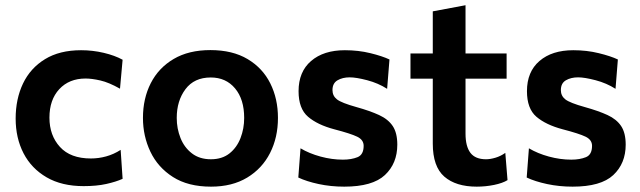

<svg xmlns="http://www.w3.org/2000/svg" viewBox="-20 -703 2454 736"><path d="M300.5 10.5Q217 10.5 158.8 -23.2Q100.5 -57 70.2 -115.5Q40 -174 40 -248.5Q40 -323.5 68.2 -382.8Q96.5 -442 152.5 -476.2Q208.5 -510.5 291 -510.5Q335 -510.5 377.5 -500.5Q420 -490.5 450 -474L440 -363Q397.5 -387 364.8 -394.5Q332 -402 308 -402Q245 -402 207.2 -361.2Q169.5 -320.5 169.5 -252Q169.5 -184 209.8 -139.8Q250 -95.5 328.5 -95.5Q358 -95.5 387 -103.5Q416 -111.5 442.5 -128.5L450 -17.5Q424.5 -6 387.5 2.2Q350.5 10.5 300.5 10.5Z M789 12.5Q701 12.5 643 -24.5Q585 -61.5 556.5 -121.5Q528 -181.5 528 -251Q528 -325.5 558 -384.2Q588 -443 645.8 -477Q703.5 -511 786.5 -511Q871.5 -511 929.2 -476.5Q987 -442 1016.2 -383.2Q1045.5 -324.5 1045.5 -251Q1045.5 -176 1015.2 -116.5Q985 -57 927.5 -22.2Q870 12.5 789 12.5ZM788.5 -92.5Q831.5 -92.5 859.8 -115Q888 -137.5 902 -173.8Q916 -210 916 -251Q916 -322.5 881 -364.2Q846 -406 788 -406Q724.5 -406 691 -361.2Q657.5 -316.5 657.5 -251Q657.5 -210 672 -173.8Q686.5 -137.5 715.8 -115Q745 -92.5 788.5 -92.5Z M1299.5 12.5Q1248 12.5 1201.5 2.5Q1155 -7.5 1123.5 -22.5L1132 -134.5Q1165.5 -114.5 1208.8 -102.8Q1252 -91 1294.5 -91Q1327 -91 1350.5 -100.5Q1374 -110 1374 -144Q1374 -167 1349.2 -179Q1324.5 -191 1261 -207.5Q1197 -224.5 1160.8 -255.5Q1124.5 -286.5 1124.5 -353.5Q1124.5 -428 1172.5 -469.2Q1220.5 -510.5 1302 -510.5Q1354 -510.5 1399.8 -499.2Q1445.5 -488 1473 -475L1464 -362.5Q1429.5 -384.5 1387.5 -395.5Q1345.5 -406.5 1320.5 -406.5Q1293 -406.5 1273.8 -395.2Q1254.5 -384 1254.5 -357.5Q1254.5 -335.5 1271.8 -322Q1289 -308.5 1346.5 -292.5Q1398.5 -278 1433.2 -262Q1468 -246 1485.5 -219.8Q1503 -193.5 1503 -148.5Q1503 -76.5 1455.5 -32Q1408 12.5 1299.5 12.5Z M1807.5 12.5Q1727.5 12.5 1683.2 -26Q1639 -64.5 1639 -152.5V-401.5H1553.5V-498H1639V-659.5L1764.5 -683V-498H1922V-401.5H1764.5V-190.5Q1764.5 -142 1783.2 -117.2Q1802 -92.5 1843 -92.5Q1859.5 -92.5 1879.5 -98.5Q1899.5 -104.5 1917 -117L1925.5 -12.5Q1907 -1 1874.2 5.8Q1841.5 12.5 1807.5 12.5Z M2175 12.5Q2123.5 12.5 2077 2.5Q2030.5 -7.5 1999 -22.5L2007.5 -134.5Q2041 -114.5 2084.2 -102.8Q2127.5 -91 2170 -91Q2202.5 -91 2226 -100.5Q2249.5 -110 2249.5 -144Q2249.5 -167 2224.8 -179Q2200 -191 2136.5 -207.5Q2072.5 -224.5 2036.2 -255.5Q2000 -286.5 2000 -353.5Q2000 -428 2048 -469.2Q2096 -510.5 2177.5 -510.5Q2229.5 -510.5 2275.2 -499.2Q2321 -488 2348.5 -475L2339.5 -362.5Q2305 -384.5 2263 -395.5Q2221 -406.5 2196 -406.5Q2168.5 -406.5 2149.2 -395.2Q2130 -384 2130 -357.5Q2130 -335.5 2147.2 -322Q2164.5 -308.5 2222 -292.5Q2274 -278 2308.8 -262Q2343.5 -246 2361 -219.8Q2378.5 -193.5 2378.5 -148.5Q2378.5 -76.5 2331 -32Q2283.5 12.5 2175 12.5Z"/></svg>

Font: Heraclito SemiBold
Style: Regular
Weight: 600
Designer: Kostas Bartsokas (font) & Cristiano Sobral (main changes)
Foundry: Kostas Bartsokas (font) & Cristiano Sobral (main changes)
Version: Version 1.00;July 8, 2020;FontCreator 13.0.0.2655 64-bit